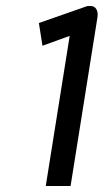

<svg xmlns="http://www.w3.org/2000/svg" viewBox="-20 -612 347 642"><path d="M110 -535 122 -459 213 -492 133 10H216L306 -555C309 -575 301 -593 281 -592C277 -592 271 -592 267 -590Z"/></svg>

Font: Charger Pro
Style: BdExtObl
Weight: 700
Designer: Jasper
Foundry: Cannot Into Space Fonts
Version: Version 1.09